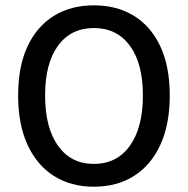

<svg xmlns="http://www.w3.org/2000/svg" viewBox="-20 -687 705 719"><path d="M331.5 12.2Q245.6 12.2 181.9 -28.1Q118.2 -68.4 83 -144.8Q47.9 -221.2 47.9 -329.6Q47.9 -438 83 -513.2Q118.2 -588.4 181.9 -627.7Q245.6 -667 331.5 -667Q418 -667 481.7 -627.7Q545.4 -588.4 580.6 -512.9Q615.7 -437.5 615.7 -329.6Q615.7 -221.2 580.6 -144.8Q545.4 -68.4 481.7 -28.1Q418 12.2 331.5 12.2ZM331.5 -73.2Q417.5 -73.2 466.3 -141.1Q515.1 -209 515.1 -329.6Q515.1 -449.7 466.3 -515.9Q417.5 -582 331.5 -582Q245.6 -582 197.3 -515.9Q148.9 -449.7 148.9 -329.6Q148.9 -209 197.3 -141.1Q245.6 -73.2 331.5 -73.2Z"/></svg>

Font: Varta Light SemiBold
Style: Regular
Weight: 600
Version: Version 1.004